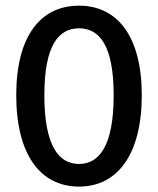

<svg xmlns="http://www.w3.org/2000/svg" viewBox="-20 -656 565 687"><path d="M38.1 -315.4C38.1 -103.5 124 11.7 262.7 11.7C400.4 11.7 487.3 -103.5 487.3 -315.4C487.3 -525.4 400.4 -635.7 262.7 -635.7C124 -635.7 38.1 -525.4 38.1 -315.4ZM386.7 -315.4C386.7 -135.7 335.9 -69.3 262.7 -69.3C189.5 -69.3 138.7 -135.7 138.7 -315.4C138.7 -493.2 189.5 -554.7 262.7 -554.7C335.9 -554.7 386.7 -493.2 386.7 -315.4Z"/></svg>

Font: Ed Sans Neue Medium
Style: Regular
Weight: 500
Designer: Stephen Hutchings
Version: Version 1.004;PS 001.004;hotconv 1.0.88;makeotf.lib2.5.64775